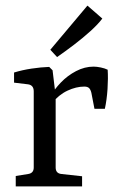

<svg xmlns="http://www.w3.org/2000/svg" viewBox="-20 -663 430 683"><path d="M160 -321Q173 -345 196.5 -369.5Q220 -394 250.5 -410Q281 -426 313 -426Q324 -426 338.5 -423Q353 -420 363 -415Q365 -385 362.5 -346.5Q360 -308 353 -276H316L305 -333Q302 -345 296.5 -350Q291 -355 280 -355Q251 -355 220 -340.5Q189 -326 164 -295ZM178 -322V-67Q178 -46 199 -44L272 -36V0H36V-37L80 -44Q100 -47 100 -67V-338Q100 -360 80 -363L30 -369V-405Q59 -414 92.5 -419Q126 -424 155 -425L167 -413ZM159 -486 291 -643 344 -597Q329 -577 302 -552.5Q275 -528 243.5 -504Q212 -480 183 -460Z"/></svg>

Font: Yrsa
Style: Regular
Weight: 400
Designer: Anna Giedrys (Yrsa+Rasa design), David Brezina (Yrsa art-direction, Rasa art-direction, design)
Foundry: Rosetta Type Foundry
Version: Version 2.004